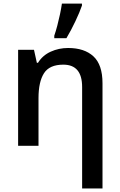

<svg xmlns="http://www.w3.org/2000/svg" viewBox="-20 -821 675 1081"><path d="M363.8 -550.8Q455.1 -550.8 506.1 -503.7Q557.1 -456.5 557.1 -352.5V240.2H442.4V-331.1Q442.4 -457 336.4 -457Q258.3 -457 227.5 -408.4Q196.8 -359.9 196.8 -268.6V0H82V-540.5H171.4L187.5 -467.3H193.8Q219.7 -509.3 265.4 -530Q311 -550.8 363.8 -550.8ZM285.6 -606V-620.1Q293.9 -644 302.5 -676.3Q311 -708.5 317.9 -741.2Q324.7 -773.9 328.6 -800.8H441.4V-789.6Q428.7 -752.4 404.5 -701.4Q380.4 -650.4 354 -606Z"/></svg>

Font: Open Sans SemiBold
Style: Regular
Weight: 600
Designer: Monotype Design Team
Foundry: Monotype Imaging Inc.
Version: Version 3.003; ttfautohint (v1.8.4)